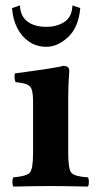

<svg xmlns="http://www.w3.org/2000/svg" viewBox="-20 -687 362 709"><path d="M53.7 -667Q55.2 -627.4 81.1 -607.7Q106.9 -587.9 150.9 -587.9Q189.5 -587.9 217.5 -605.7Q245.6 -623.5 247.6 -667L276.4 -657.2Q270 -585.9 231.4 -550Q192.9 -514.2 150.9 -514.2Q115.2 -514.2 87.4 -533Q59.6 -551.8 43.5 -584Q27.3 -616.2 24.4 -657.2ZM231.9 -122.1Q231.9 -62 243.9 -48.6Q255.9 -35.2 304.2 -32.2Q308.1 -28.3 308.1 -15.1Q308.1 -2 304.2 2Q218.3 0 167 0Q113.8 0 29.8 2Q25.9 -2 25.9 -14.9Q25.9 -27.8 29.8 -32.2Q77.6 -36.1 89.8 -49.1Q102.1 -62 102.1 -122.1V-314Q102.1 -356 90.6 -367.9Q79.1 -379.9 37.1 -383.8Q31.2 -402.8 35.2 -416Q194.3 -437 212.9 -443.8Q235.8 -443.8 235.8 -426.8Q235.8 -425.8 235.8 -423.6Q235.8 -421.4 235.4 -414.8Q234.9 -408.2 234.4 -401.1Q233.9 -394 233.4 -383.8Q232.9 -373.5 232.7 -364Q232.4 -354.5 232.2 -343Q231.9 -331.5 231.9 -321.3Z"/></svg>

Font: Linux Libertine
Style: Bold
Weight: 700
Designer: Philipp H. Poll
Foundry: Philipp H. Poll
Version: Version 5.0.3